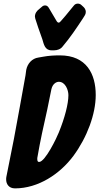

<svg xmlns="http://www.w3.org/2000/svg" viewBox="-20 -1036 549 1061"><path d="M326 -779C367 -827 403 -881 438 -934L448 -950C452 -956 454 -962 454 -969C454 -972 455 -984 442 -997L430 -1008C425 -1013 418 -1016 410 -1016C401 -1016 393 -1012 388 -1005L383 -999C370 -984 357 -968 342 -949L316 -919C312 -914 308 -911 304 -911C300 -911 296 -914 292 -921L250 -992C245 -1001 238 -1006 230 -1006C223 -1006 217 -1004 212 -999L199 -988C184 -977 173 -963 173 -944C173 -941 174 -937 175 -933L191 -884C198 -863 206 -842 214 -819C222 -792 228 -758 264 -758H280C296 -758 315 -764 326 -779ZM63 5C191 5 311 -74 386 -175C461 -277 509 -405 509 -511C509 -627 458 -730 311 -730C278 -730 248 -728 221 -723L192 -718C157 -713 132 -685 125 -650L121 -620C102 -517 78 -378 57 -269L15 -58C14 -53 14 -48 14 -44C14 -20 28 5 63 5ZM187 -168C202 -256 221 -342 241 -430L264 -543C271 -574 292 -584 305 -584C341 -584 358 -539 358 -510C358 -462 338 -385 305 -304C295 -278 230 -141 196 -141C189 -141 186 -146 186 -157C186 -162 186 -165 187 -168Z"/></svg>

Font: Bangerz
Style: Bold
Weight: 700
Designer: vernon adams
Foundry: Vernon Adams
Version: Version 2.10;December 28, 2023;FontCreator 13.0.0.2683 64-bi